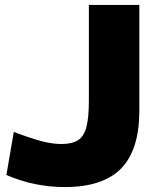

<svg xmlns="http://www.w3.org/2000/svg" viewBox="-20 -750 640 780"><path d="M243 10Q120 10 6 -39L36 -214Q108 -187 150.5 -176Q193 -165 230 -165Q273 -165 297 -180.5Q321 -196 331 -234Q341 -272 341 -340V-730H546V-300Q546 -141 472 -65.5Q398 10 243 10Z"/></svg>

Font: M PLUS 2 Thin Black
Style: Regular
Weight: 900
Version: Version 1.001